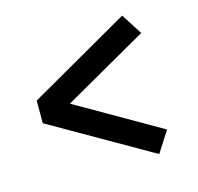

<svg xmlns="http://www.w3.org/2000/svg" viewBox="-80 -583 683 663"><g transform="rotate(-15 262.0 -251.5)"><path d="M411 -4 50 -211V-292L411 -499L459 -424L158 -252L459 -79Z"/></g></svg>

Font: Lexend Deca
Style: Regular
Weight: 400
Designer: Bonnie Shaver-Troup, Thomas Jockin
Foundry: Lexend
Version: Version 1.008; ttfautohint (v1.8.4.7-5d5b)